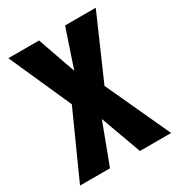

<svg xmlns="http://www.w3.org/2000/svg" viewBox="-170 -826 871 938"><g transform="rotate(-30 265.0 -357.0)"><path d="M8 0 172 -364 16 -714H189L264 -500L336 -714H509L355 -362L522 0H346L263 -228L177 0Z"/></g></svg>

Font: Noto Sans Mono Condensed Black
Style: Regular
Weight: 900
Width: 3
Designer: Monotype Design Team
Foundry: Monotype Imaging Inc.
Version: Version 2.014